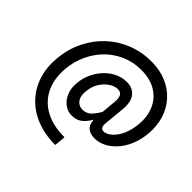

<svg xmlns="http://www.w3.org/2000/svg" viewBox="-199 -866 1283 1283"><g transform="rotate(45 442.0 -225.0)"><path d="M481.5 199Q382 199 303.8 167.5Q225.5 136 172.8 79.5Q120 23 96 -52.8Q72 -128.5 80.5 -217Q89 -313 128 -392.5Q167 -472 229 -529.8Q291 -587.5 371 -619Q451 -650.5 542 -650.5Q622.5 -650.5 686 -623Q749.5 -595.5 792.5 -546.8Q835.5 -498 855 -433.5Q874.5 -369 867.5 -294.5Q861.5 -229.5 839.2 -178Q817 -126.5 784.2 -90.8Q751.5 -55 713.2 -36.2Q675 -17.5 636.5 -17.5Q596.5 -17.5 573 -35.2Q549.5 -53 545.5 -86L543 -102Q523 -64.5 494 -41Q465 -17.5 419 -17.5Q382 -17.5 351 -40.2Q320 -63 303 -103.5Q286 -144 291 -196.5Q296 -248 317 -292Q338 -336 370 -368.5Q402 -401 441 -419.2Q480 -437.5 522 -437.5Q578.5 -437.5 608.5 -399.8Q638.5 -362 631 -285.5L617 -144Q614.5 -116.5 622 -104.8Q629.5 -93 646.5 -93Q662.5 -93 683 -105Q703.5 -117 723.5 -141.8Q743.5 -166.5 758.2 -204.8Q773 -243 778 -294.5Q785 -371 758.8 -431.5Q732.5 -492 675.8 -527.2Q619 -562.5 534 -562.5Q459.5 -562.5 396 -535.2Q332.5 -508 284.2 -459.8Q236 -411.5 206.2 -347.8Q176.5 -284 169.5 -210.5Q160.5 -113.5 194.8 -39Q229 35.5 303.5 77.2Q378 119 489 119ZM443 -96Q477 -96 501.2 -117.8Q525.5 -139.5 549 -181.5L558.5 -284.5Q562 -321.5 552 -341.2Q542 -361 512.5 -361Q485.5 -361 454.5 -341.2Q423.5 -321.5 400.2 -285Q377 -248.5 372.5 -198Q367.5 -149.5 388 -122.8Q408.5 -96 443 -96Z"/></g></svg>

Font: Karla Medium
Style: Italic
Weight: 500
Italic angle: -8°
Designer: Jonathan Pinhorn
Version: Version 2.001